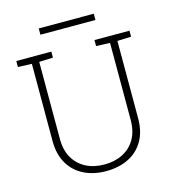

<svg xmlns="http://www.w3.org/2000/svg" viewBox="-124 -956 961 1068"><g transform="rotate(-15 356.5 -422.0)"><path d="M356 10.3Q283.2 10.3 227.8 -17.6Q172.4 -45.4 141.1 -98.9Q109.9 -152.3 109.9 -229V-673.3L30.3 -676.3V-710.9H231.9V-676.3L152.3 -673.3V-229Q152.3 -165 178.2 -120.1Q204.1 -75.2 250 -51.5Q295.9 -27.8 356.4 -27.8Q416 -27.8 462.2 -51.5Q508.3 -75.2 534.2 -120.1Q560.1 -165 560.1 -229V-673.3L480.5 -676.3V-710.9H682.1V-676.3L602.5 -673.3V-229Q602.5 -151.4 571.5 -98.1Q540.5 -44.9 484.9 -17.3Q429.2 10.3 356 10.3ZM197.8 -817.4V-853.5H514.6V-817.4Z"/></g></svg>

Font: Roboto Slab ExtraLight
Style: Regular
Weight: 250
Designer: Google
Version: Version 2.000; ttfautohint (v1.8.1.43-b0c9)